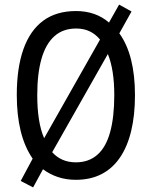

<svg xmlns="http://www.w3.org/2000/svg" viewBox="-20 -772 659 835"><path d="M567 -358Q567 -271 550.5 -202.5Q534 -134 501.5 -86.5Q469 -39 421 -14.5Q373 10 310 10Q268 10 232 -2Q196 -14 167 -36L124 43L70 15L122 -82Q87 -133 70 -202Q53 -271 53 -359Q53 -477 82 -558.5Q111 -640 168 -682Q225 -724 311 -724Q353 -724 389 -711.5Q425 -699 454 -674L498 -752L552 -722L499 -627Q533 -580 550 -512.5Q567 -445 567 -358ZM477 -358Q477 -469 449 -537L207 -110Q227 -88 252.5 -77Q278 -66 310 -66Q366 -66 403.5 -99Q441 -132 459 -197.5Q477 -263 477 -358ZM142 -358Q142 -299 149.5 -252Q157 -205 172 -171L415 -600Q395 -624 369.5 -636Q344 -648 311 -648Q254 -648 216.5 -614.5Q179 -581 160.5 -516.5Q142 -452 142 -358Z"/></svg>

Font: Noto Sans Khmer Condensed
Style: Regular
Weight: 400
Width: 3
Designer: Danh Hong and the Monotype Design Team
Foundry: Monotype Imaging Inc.
Version: Version 2.004